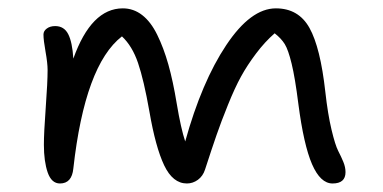

<svg xmlns="http://www.w3.org/2000/svg" viewBox="-20 -470 907 455"><path d="M122.1 -35.2Q102.1 -35.2 93 -61.3Q84 -87.4 84 -127Q84 -155.3 88.4 -215.3Q92.8 -275.4 92.8 -304.2Q92.8 -320.3 87.9 -347.7Q83 -375 83 -388.2Q83 -396.5 90.8 -402.3Q98.6 -408.2 110.8 -408.2Q131.8 -408.2 141.6 -389.2Q151.4 -370.1 153.8 -331.1Q196.3 -450.2 271 -450.2Q296.4 -450.2 316.9 -434.3Q337.4 -418.5 352.5 -387.7Q367.7 -356.9 378.9 -317.4Q390.1 -277.8 398.9 -224.1Q408.7 -165.5 418.9 -134.8Q458 -275.9 516.1 -363Q574.2 -450.2 633.8 -450.2Q687.5 -450.2 713.4 -403.8Q739.3 -357.4 751 -252Q756.8 -199.7 765.6 -162.8Q774.4 -126 781.5 -112.3Q788.6 -98.6 793.7 -86.2Q798.8 -73.7 798.8 -62Q798.8 -35.2 768.1 -35.2Q739.3 -35.2 719.5 -80.8Q699.7 -126.5 687 -224.1Q679.2 -286.1 671.1 -319.1Q663.1 -352.1 654.8 -365.5Q646.5 -378.9 630.9 -391.1Q607.4 -370.6 586.7 -343Q565.9 -315.4 551.3 -288.8Q536.6 -262.2 520.3 -221.7Q503.9 -181.2 493.2 -150.1Q482.4 -119.1 465.8 -67.9Q460.9 -52.7 449 -43.9Q437 -35.2 422.9 -35.2Q389.6 -35.2 369.1 -78.1Q348.6 -121.1 334 -206.1Q320.8 -280.8 307.1 -320.8Q293.5 -360.8 269 -383.8Q181.2 -315.9 153.8 -70.8Q150.4 -35.2 122.1 -35.2Z"/></svg>

Font: Shantell Sans Irregular
Style: Regular
Weight: 300
Designer: Stephen Nixon, Anya Danilova, Shantell Martin
Foundry: Arrow Type
Version: Version 1.006;[9816181b4]